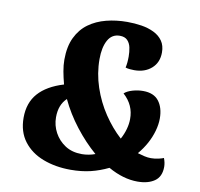

<svg xmlns="http://www.w3.org/2000/svg" viewBox="-78 -761 896 862"><g transform="rotate(10 370.0 -330.0)"><path d="M298 19Q229 19 172.5 -2.5Q116 -24 83 -67.5Q50 -111 50 -175Q50 -243 88.5 -286.5Q127 -330 203 -353Q195 -383 190 -410.5Q185 -438 185 -463Q185 -523 205 -564.5Q225 -606 259.5 -631Q294 -656 339 -667.5Q384 -679 434 -679Q468 -679 499.5 -674Q531 -669 556.5 -656.5Q582 -644 596.5 -623Q611 -602 611 -571Q611 -525 580.5 -498Q550 -471 502 -471Q494 -471 482 -472Q470 -473 462 -476Q467 -497 467 -527Q467 -548 463 -567.5Q459 -587 447 -599.5Q435 -612 412 -612Q376 -612 358 -579.5Q340 -547 340 -493Q340 -428 361 -365.5Q382 -303 417.5 -250Q453 -197 496 -158Q509 -182 515.5 -206Q522 -230 522 -251Q523 -315 473 -360Q486 -372 510 -379Q534 -386 558 -386Q607 -386 630 -356Q653 -326 653 -277Q653 -250 644.5 -220Q636 -190 620.5 -161.5Q605 -133 583 -107Q599 -102 614.5 -98.5Q630 -95 644 -95Q662 -95 679 -99Q696 -103 702 -106Q706 -96 708 -86Q710 -76 710 -67Q710 -22 680.5 -1.5Q651 19 603 19Q538 19 469 -20Q430 -1 389 9Q348 19 298 19ZM336 -59Q351 -59 367 -62Q383 -65 396 -70Q345 -114 300.5 -171.5Q256 -229 227 -291Q210 -275 201.5 -253Q193 -231 193 -202Q193 -165 210.5 -132.5Q228 -100 259.5 -79.5Q291 -59 336 -59Z"/></g></svg>

Font: Sansita Swashed Light
Style: Bold
Weight: 700
Version: Version 1.003